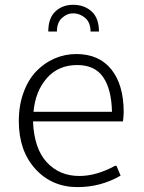

<svg xmlns="http://www.w3.org/2000/svg" viewBox="-20 -762 593 792"><path d="M441.9 -300.8H118.2Q126 -386.7 174.3 -440.9Q221.7 -493.7 298.3 -493.7Q370.6 -493.7 404.8 -444.8Q439.9 -395 441.9 -300.8ZM116.2 -261.2H487.3Q490.2 -286.1 490.2 -300.3Q490.2 -412.1 439 -476.1Q387.7 -539.1 294.9 -539.1Q247.6 -539.1 204.6 -520.5Q162.6 -502.4 129.4 -467.8Q96.2 -433.1 77.1 -380.4Q57.6 -327.6 57.6 -262.2Q57.6 -140.1 126 -64.9Q194.3 9.8 299.8 9.8Q396 9.8 477.5 -37.6L460.4 -78.1H454.6Q377.9 -36.1 307.1 -36.1Q225.1 -36.1 172.9 -92.8Q120.6 -149.4 116.2 -261.2ZM179.2 -631.8H214.8Q214.8 -668.9 235.8 -688Q256.3 -707 282.2 -707Q308.6 -707 331.5 -688Q353.5 -668.9 353.5 -631.8H388.2Q388.2 -687.5 357.9 -714.8Q327.6 -742.2 282.2 -742.2Q237.3 -742.2 208.5 -714.8Q179.2 -687.5 179.2 -631.8Z"/></svg>

Font: My Font
Style: ExtraLight
Weight: 500
Designer: Vernon Adams
Foundry: newtypography
Version: Version 0.001